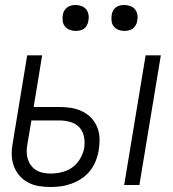

<svg xmlns="http://www.w3.org/2000/svg" viewBox="-20 -742 693 770"><path d="M478 0 564 -520H625L539 0ZM182 8Q158 8 134.5 4Q111 0 91 -11Q71 -22 56.5 -39.5Q42 -57 34.5 -79Q27 -101 27 -125Q27 -149 32 -174L89 -520H149L115 -313H217Q241 -313 264 -309.5Q287 -306 307.5 -296.5Q328 -287 344 -271Q360 -255 369 -234Q378 -213 379 -189Q380 -165 376 -141Q373 -120 365 -99Q357 -78 343 -59.5Q329 -41 309.5 -27.5Q290 -14 268.5 -6Q247 2 225.5 5Q204 8 182 8ZM183 -46Q205 -46 228 -51.5Q251 -57 270.5 -71Q290 -85 302 -106.5Q314 -128 318 -150Q321 -173 316.5 -195Q312 -217 297.5 -232Q283 -247 261.5 -253Q240 -259 217 -259H106L90 -165Q87 -149 87 -133.5Q87 -118 91.5 -104Q96 -90 104.5 -78.5Q113 -67 125.5 -59.5Q138 -52 153 -49Q168 -46 183 -46ZM479 -618Q466 -618 455 -622.5Q444 -627 436.5 -636Q429 -645 427.5 -657.5Q426 -670 428 -683Q429 -691 433.5 -699.5Q438 -708 445.5 -713Q453 -718 461.5 -720Q470 -722 479 -722Q491 -722 503 -717.5Q515 -713 522 -704Q529 -695 531 -682.5Q533 -670 530 -657Q529 -649 524 -640.5Q519 -632 512 -627Q505 -622 496 -620Q487 -618 479 -618ZM283 -618Q271 -618 259.5 -622.5Q248 -627 240.5 -636Q233 -645 231.5 -657.5Q230 -670 232 -683Q233 -691 238 -699.5Q243 -708 250.5 -713Q258 -718 266.5 -720Q275 -722 283 -722Q296 -722 307.5 -717.5Q319 -713 326 -704Q333 -695 335 -682.5Q337 -670 334 -657Q333 -649 328.5 -640.5Q324 -632 317 -627Q310 -622 301 -620Q292 -618 283 -618Z"/></svg>

Font: Iosevka QP Light
Style: Italic
Weight: 300
Italic angle: -9°
Designer: Belleve Invis
Foundry: Belleve Invis
Version: Version 20.0.0; ttfautohint (v1.8.4)